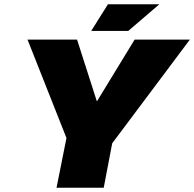

<svg xmlns="http://www.w3.org/2000/svg" viewBox="-20 -887 917 907"><path d="M247 0 294 -235 110 -700H344L437 -410H439L616 -700H877L510 -210L470 0ZM411 -741 490 -867H733L586 -741Z"/></svg>

Font: REM Black
Style: Italic
Weight: 900
Italic angle: -11°
Designer: Octavio Pardo
Foundry: Ashler Design
Version: Version 1.005;gftools[0.9.28]